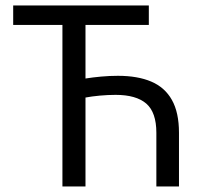

<svg xmlns="http://www.w3.org/2000/svg" viewBox="-20 -676 736 696"><path d="M206.3 0V-585.6H27.8V-656.3H519.5V-585.6H289.9V-391.4Q316 -395.6 346.7 -398.4Q377.3 -401.2 407.4 -401.2Q479.1 -401.2 528.4 -380.2Q577.7 -359.2 603.2 -313.6Q628.8 -268.1 628.8 -194.6V0H546.8V-194.6Q546.8 -268.8 510.2 -300.5Q473.5 -332.1 399.2 -332.1Q371.5 -332.1 341.7 -329.4Q311.8 -326.6 289.9 -322.4V0Z"/></svg>

Font: Source Sans Variable
Style: Regular
Weight: 200
Designer: Paul D. Hunt
Foundry: Adobe Systems Incorporated
Version: Version 3.006;hotconv 1.0.111;makeotfexe 2.5.65597